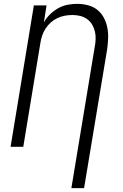

<svg xmlns="http://www.w3.org/2000/svg" viewBox="-20 -763 640 998"><path d="M351 215 472 -517Q476 -537 477 -558Q478 -579 473.5 -598.5Q469 -618 459 -635Q449 -652 433 -663.5Q417 -675 397.5 -680Q378 -685 357 -685Q337 -685 317.5 -681.5Q298 -678 279.5 -669.5Q261 -661 245 -647Q229 -633 217.5 -615.5Q206 -598 199.5 -579Q193 -560 190 -540L101 0H35L156 -735H222L208 -646Q220 -669 239.5 -688Q259 -707 282 -720Q305 -733 330.5 -738Q356 -743 380 -743Q409 -743 436.5 -736Q464 -729 485 -712.5Q506 -696 519 -672Q532 -648 537.5 -621Q543 -594 542 -565Q541 -536 537 -507L417 215Z"/></svg>

Font: Iosevka Aile Light Oblique
Style: Regular
Weight: 300
Italic angle: -9°
Designer: Belleve Invis
Foundry: Belleve Invis
Version: Version 31.1.0; ttfautohint (v1.8.4)